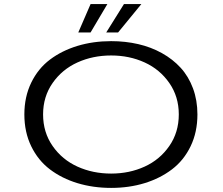

<svg xmlns="http://www.w3.org/2000/svg" viewBox="-20 -907 1090 938"><path d="M362.5 -748.5 422.5 -887H504.5L422.5 -748.5ZM499 -748.5 585.5 -887H670.5L557 -748.5ZM523 11Q435 11 358.5 -12.2Q282 -35.5 224 -79.5Q166 -123.5 132.5 -192.5Q99 -261.5 99 -348Q99 -434 132.5 -503Q166 -572 224 -615.8Q282 -659.5 358.5 -682.8Q435 -706 523 -706Q592.5 -706 655.2 -691.5Q718 -677 771 -647.5Q824 -618 862.5 -576Q901 -534 922.8 -475.5Q944.5 -417 944.5 -348Q944.5 -261.5 911.2 -192.5Q878 -123.5 820 -79.5Q762 -35.5 686.2 -12.2Q610.5 11 523 11ZM523 -59Q612 -59 686.5 -93Q761 -127 807.2 -193.8Q853.5 -260.5 853.5 -348Q853.5 -435 807.2 -501.5Q761 -568 686.5 -602Q612 -636 523 -636Q433.5 -636 358.5 -602Q283.5 -568 237 -501.5Q190.5 -435 190.5 -348Q190.5 -260.5 237 -193.8Q283.5 -127 358.5 -93Q433.5 -59 523 -59Z"/></svg>

Font: League Mono Extended Light
Style: Regular
Weight: 300
Width: 9
Designer: Tyler Finck
Foundry: The League of Moveable Type / Tyler Finck
Version: Version 2.210